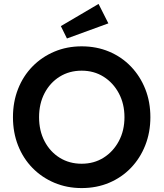

<svg xmlns="http://www.w3.org/2000/svg" viewBox="-20 -948 833 978"><path d="M396 10Q321 10 257 -17Q193 -44 145.5 -92.5Q98 -141 72 -207Q46 -273 46 -351Q46 -429 72 -495Q98 -561 145.5 -609.5Q193 -658 257 -685Q321 -712 396 -712Q472 -712 536 -685Q600 -658 647 -609Q694 -560 720 -494.5Q746 -429 746 -351Q746 -274 720 -208Q694 -142 647 -93Q600 -44 536 -17Q472 10 396 10ZM396 -114Q459 -114 508 -145Q557 -176 585.5 -229.5Q614 -283 614 -351Q614 -419 585.5 -472.5Q557 -526 508 -557Q459 -588 396 -588Q333 -588 284 -557.5Q235 -527 207 -473.5Q179 -420 179 -351Q179 -282 207 -228.5Q235 -175 284 -144.5Q333 -114 396 -114ZM321 -752 290 -815 482 -928 532 -829Z"/></svg>

Font: Lexend Deca Medium
Style: Regular
Weight: 500
Designer: Bonnie Shaver-Troup, Thomas Jockin
Foundry: Lexend
Version: Version 1.008; ttfautohint (v1.8.4.7-5d5b)